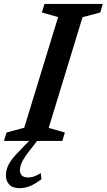

<svg xmlns="http://www.w3.org/2000/svg" viewBox="-42 -718 544 978"><path d="M254 -631 171.5 -654.5 184.5 -698H481.5L469 -654.5L378.5 -630.5L206 -66.5L288.5 -43L275.5 0H-22L-8.5 -43L81.5 -67.5ZM59.5 149Q59.5 166.5 69.8 176.2Q80 186 100.5 186Q115 186 129.2 181.5Q143.5 177 166 164L169 195Q134 221 109 230.8Q84 240.5 57 240.5Q22 240.5 5 221.8Q-12 203 -12 175Q-12 157 -6 138.5Q0 120 17.2 96.2Q34.5 72.5 68 39.5L129 -24H166L109 48.5Q88.5 75 77.8 93.2Q67 111.5 63.2 124.8Q59.5 138 59.5 149Z"/></svg>

Font: Newsreader 9pt Medium
Style: Italic
Weight: 500
Italic angle: -17°
Designer: Hugues Gentile
Foundry: Production Type
Version: Version 1.003